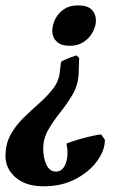

<svg xmlns="http://www.w3.org/2000/svg" viewBox="-38 -437 470 696"><path d="M342.3 69.8Q342.3 107.9 314.2 146.7Q286.1 185.5 236.1 211.9Q186 238.3 120.6 238.3Q55.2 238.3 18.6 206.3Q-18.1 174.3 -18.1 128.9Q-18.1 85 0.5 51.3Q19 17.6 47.1 -9.8Q75.2 -37.1 104 -62.5Q132.8 -87.9 153.8 -114.7Q174.8 -141.6 178.7 -174.8L183.1 -212.4Q191.4 -218.8 209.7 -225.8Q228 -232.9 238.8 -236.3L249 -227.1L247.1 -169.9Q245.1 -128.4 225.3 -94.7Q205.6 -61 180.7 -30Q155.8 1 137.2 33Q118.7 64.9 118.7 102.5Q118.7 135.3 130.4 160.2Q142.1 185.1 164.6 185.1Q189 185.1 200.2 155.8Q211.4 126.5 203.1 83.5Q216.3 77.6 241 70.3Q265.6 63 290.5 57.1Q315.4 51.3 328.6 50.3ZM151.4 -324.2Q151.4 -345.7 161.9 -367.2Q172.4 -388.7 193.1 -403.1Q213.9 -417.5 244.6 -417.5Q278.8 -417.5 294.2 -402.1Q309.6 -386.7 309.6 -362.3Q309.6 -342.3 298.3 -321Q287.1 -299.8 266.1 -285.4Q245.1 -271 215.3 -271Q182.6 -271 167 -286.6Q151.4 -302.2 151.4 -324.2Z"/></svg>

Font: Dai Banna SIL
Style: Bold Italic
Weight: 700
Italic angle: -11°
Designer: Victor Gaultney
Foundry: SIL International
Version: Version 4.000